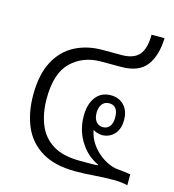

<svg xmlns="http://www.w3.org/2000/svg" viewBox="-91 -647 659 729"><g transform="rotate(15 238.5 -283.0)"><path d="M270 5Q189 5 138 -26Q87 -57 64 -111Q41 -165 41 -234Q41 -315 68.5 -366.5Q96 -418 143.5 -442.5Q191 -467 250 -467H326Q374 -467 395 -492Q416 -517 416 -571H467Q465 -502 435 -462.5Q405 -423 336 -423H257Q187 -423 140.5 -378.5Q94 -334 94 -234Q94 -177 112 -132.5Q130 -88 170 -63Q210 -38 277 -38Q289 -38 310.5 -38Q332 -38 347 -39V-42Q305 -62 280 -99Q247 -146 247 -207Q247 -253 268 -281Q289 -309 327 -309Q359 -309 379 -288Q399 -267 399 -231Q399 -195 380.5 -175Q362 -155 333 -154Q312 -155 297 -165Q304 -125 334 -93Q353 -72 379 -58.5Q405 -45 426 -44Q437 -43 450 -41.5Q463 -40 475 -38V5Q463 2 449 0.5Q435 -1 415 -1Q383 -1 343 2Q303 5 270 5ZM328 -184Q345 -184 354.5 -196.5Q364 -209 364 -231Q364 -278 328 -278Q311 -278 301 -265Q291 -252 291 -231Q291 -209 301 -196.5Q311 -184 328 -184Z"/></g></svg>

Font: Noto Sans Thai Looped UI Narrow Light
Style: Regular
Weight: 300
Width: 4
Designer: Cadson Demak Team
Foundry: Cadson Demak Co., Ltd.
Version: Version 1.000